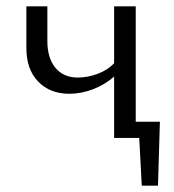

<svg xmlns="http://www.w3.org/2000/svg" viewBox="-20 -434 547 604"><path d="M477 150H426L418 0H339V-193Q309 -167 272 -153Q235 -139 198 -139Q137 -139 100 -177.5Q63 -216 63 -282V-414H129V-305Q129 -251 154.5 -220.5Q180 -190 225 -190Q255 -190 286.5 -201.5Q318 -213 339 -235V-414H407V-51H483Z"/></svg>

Font: Ysabeau Infant
Style: Regular
Weight: 400
Designer: Christian Thalmann (Catharsis Fonts)
Version: Version 0.003